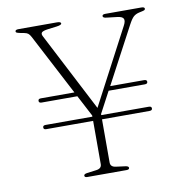

<svg xmlns="http://www.w3.org/2000/svg" viewBox="-79 -776 832 853"><g transform="rotate(-10 337.0 -350.0)"><path d="M92 -250.5Q92 -260 104 -260H315.5V-265.5L265.5 -361H104Q92 -361 92 -370.5Q92 -380 104 -380H255.5L111.5 -655.5Q105.5 -667 99.2 -671.8Q93 -676.5 82 -678.5L64 -682Q52 -684.5 48.5 -686.5Q45 -688.5 45 -692Q45 -700 59.5 -700H233.5Q251 -700 251 -692Q251 -685 228 -682L188.5 -677Q166 -674 160.2 -667.8Q154.5 -661.5 161 -649.5L344.5 -294.5L522.5 -632.5Q534 -653.5 529 -664Q524 -674.5 500.5 -677L453.5 -682.5Q437.5 -684 437.5 -692Q437.5 -700 451.5 -700H613.5Q628.5 -700 628.5 -692Q628.5 -688.5 625.2 -686.2Q622 -684 609 -681.5L602 -680Q585.5 -676.5 575.2 -667.5Q565 -658.5 551.5 -633L417 -380H570Q582.5 -380 582.5 -370.5Q582.5 -361 570 -361H406.5L355.5 -265V-260H570Q582.5 -260 582.5 -250.5Q582.5 -241 570 -241H355.5V-46Q355.5 -26 380 -23L422 -17.5Q436.5 -15.5 436.5 -8Q436.5 0 424 0H247Q234.5 0 234.5 -8Q234.5 -15.5 249 -17.5L291 -23Q315.5 -26 315.5 -46V-241H104Q92 -241 92 -250.5Z"/></g></svg>

Font: Fraunces 9pt S000 Thin
Style: Regular
Weight: 100
Version: Version 1.000; ttfautohint (v1.8.3)